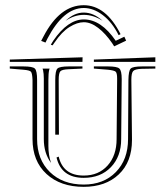

<svg xmlns="http://www.w3.org/2000/svg" viewBox="-20 -749 634 738"><path d="M231.9 -668.9Q265.1 -700.7 301.8 -700.7Q339.8 -700.7 374.5 -668.9Q339.4 -691.9 302.2 -691.9Q265.6 -691.9 231.9 -668.9ZM458 -607.9 464.8 -592.8 418.9 -570.8 411.1 -583Q385.7 -620.1 357.4 -641.8Q329.1 -663.6 302.2 -663.6Q276.9 -663.6 247.3 -645.3Q217.8 -627 189.9 -585.9L182.1 -574.7L175.3 -577.1L184.6 -592.3Q240.7 -674.3 302.2 -674.3Q368.7 -674.3 424.8 -592.3ZM443.4 -617.7 436 -613.8Q411.1 -663.6 375.2 -690.9Q339.4 -718.3 301.8 -718.3Q224.1 -718.3 162.6 -601.1L154.8 -585.4L138.2 -591.8L147.5 -609.4Q210 -729 301.8 -729Q387.2 -729 443.4 -617.7ZM197.3 -143.6 205.6 -147Q222.7 -74.2 301.8 -74.2Q358.9 -74.2 393.6 -112.8Q428.2 -151.4 428.2 -214.4L430.2 -440.9V-447.3Q430.2 -468.3 424.6 -473.4Q418.9 -478.5 395 -481L340.8 -485.4V-493.7H395Q429.7 -493.7 438.7 -485.6Q447.8 -477.5 447.8 -445.3V-440.9L445.8 -214.4Q445.8 -147.5 406.2 -106.4Q366.7 -65.4 301.8 -65.4Q215.8 -65.4 197.3 -143.6ZM170.9 -485.4Q170.4 -484.4 169.7 -482.4Q168.9 -480.5 168.9 -479.5Q166 -467.8 166 -441.4V-188Q166 -152.3 176.3 -122.6Q148.4 -160.2 148.4 -214.4V-441.4V-447.3Q148.4 -465.8 145.5 -479.5Q145.5 -480.5 144.5 -482.4Q143.6 -484.4 143.6 -485.4ZM577.1 -528.8V-511.2H340.8V-520ZM206.5 -231.4H192.4V-441.4Q192.4 -477.1 200.7 -485.4Q209 -493.7 244.6 -493.7H296.9V-485.4L243.2 -482.9Q218.3 -481.9 211.9 -474.9Q205.6 -467.8 205.6 -442.4ZM297.4 -528.8 296.9 -511.2H17.6V-520ZM122.6 -441.4V-214.4Q122.6 -135.7 171.9 -87.6Q221.2 -39.6 301.8 -39.6Q378.4 -39.6 425.3 -87.6Q472.2 -135.7 472.2 -214.4L473.6 -441.4Q474.1 -477.1 482.4 -485.4Q490.7 -493.7 526.4 -493.7H577.1V-485.4L523.4 -484.4Q498.5 -483.4 491.7 -475.6Q484.9 -467.8 484.9 -442.4L487.3 -214.4V-210.9Q487.3 -126.5 436.5 -78.6Q385.7 -30.8 301.8 -30.8Q212.4 -30.8 158.7 -80.3Q105 -129.9 105 -214.4V-441.4Q104 -467.3 99.1 -473.1Q94.2 -479 69.8 -481L17.6 -485.4V-493.7H69.8Q105.5 -493.7 114 -485.4Q122.6 -477.1 122.6 -441.4Z"/></svg>

Font: FoglihtenNo03
Style: Regular
Weight: 500
Version: Version 0.59